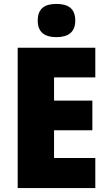

<svg xmlns="http://www.w3.org/2000/svg" viewBox="-20 -957 550 977"><path d="M267 -937C210 -937 172 -916 172 -852C172 -790 211 -768 267 -768C323 -768 363 -790 363 -852C363 -916 324 -937 267 -937ZM465 0V-153H255V-294H450V-445H255V-563H465V-714H70V0Z"/></svg>

Font: Noto Sans Thai SemCond Blk
Style: Regular
Weight: 900
Width: 4
Designer: Monotype Design Team
Foundry: Monotype Imaging Inc.
Version: Version 2.002